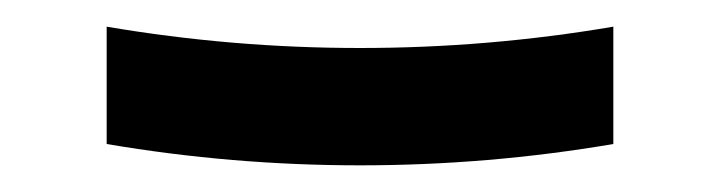

<svg xmlns="http://www.w3.org/2000/svg" viewBox="-20 -404 540 144"><path d="M250 -280Q202 -280 154.5 -284Q107 -288 60 -296V-384Q107 -376 154.5 -372Q202 -368 250 -368Q298 -368 345.5 -372Q393 -376 440 -384V-296Q393 -288 345.5 -284Q298 -280 250 -280Z"/></svg>

Font: Iosevka Semibold
Style: Regular
Weight: 600
Monospace: yes
Designer: Belleve Invis
Foundry: Belleve Invis
Version: Version 33.2.3; ttfautohint (v1.8.4)